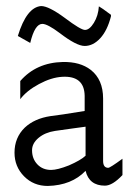

<svg xmlns="http://www.w3.org/2000/svg" viewBox="-20 -605 449 635"><path d="M260 -238V-288Q259 -355 186 -351Q150 -349 109 -327Q68 -305 47 -277V-337Q100 -398 188 -400Q245 -401 280 -374Q321 -342 321 -279V-73Q321 -50 338 -50Q344 -50 385 -80V-26Q352 9 327 9Q275 9 263 -40Q217 8 138 10Q91 10 59.5 -22Q28 -54 28 -100Q28 -150 62 -183Q94 -213 147 -221Q175 -224 260 -238ZM263 -90V-186Q256 -185 222.5 -180.5Q189 -176 162 -172Q129 -167 107.5 -149Q86 -131 86 -108Q86 -80 103.5 -61.5Q121 -43 149 -43Q170 -43 208 -58Q247 -75 263 -90ZM347 -556V-551Q335 -504 311.5 -478.5Q288 -453 260 -453Q233 -453 177 -496Q137 -526 120 -526Q95 -526 80 -463L39 -486Q68 -581 116 -585Q141 -585 194 -546Q247 -506 261 -506Q276 -506 290.5 -529.5Q305 -553 307 -584Q315 -580 347 -556Z"/></svg>

Font: GFS Neohellenic Rg
Style: Regular
Weight: 400
Designer: Takis Katsoulidis and George D. Matthiopoulos
Foundry: Takis Katsoulidis and George D. Matthiopoulos
Version: Version 1.0